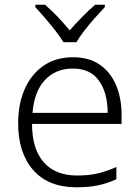

<svg xmlns="http://www.w3.org/2000/svg" viewBox="-20 -785 592 815"><path d="M290 -542Q358 -542 403.5 -510.5Q449 -479 472.5 -424Q496 -369 496 -298V-259H116Q116 -153 165.5 -96.5Q215 -40 307 -40Q356 -40 393 -48.5Q430 -57 474 -76V-24Q434 -6 395 2Q356 10 305 10Q185 10 121 -63Q57 -136 57 -262Q57 -343 84.5 -406Q112 -469 164 -505.5Q216 -542 290 -542ZM289 -494Q216 -494 170.5 -445Q125 -396 118 -306H437Q437 -390 400.5 -442Q364 -494 289 -494ZM249 -606Q236 -628 215 -655Q194 -682 171 -708.5Q148 -735 130 -755V-765H171Q198 -742 225.5 -713Q253 -684 276 -656Q300 -684 328.5 -713Q357 -742 384 -765H425V-755Q406 -735 382.5 -708.5Q359 -682 338 -655Q317 -628 305 -606Z"/></svg>

Font: Noto Sans Thai Looped Light
Style: Regular
Weight: 300
Designer: Sasikarn Vongin, Ben Mitchell
Foundry: The Fontpad Ltd
Version: Version 1.001; ttfautohint (v1.8.4.7-5d5b)